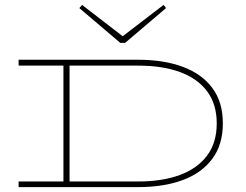

<svg xmlns="http://www.w3.org/2000/svg" viewBox="-20 -764 1005 784"><path d="M56 0V-23H239V-496H56V-520H545Q648 -520 725.5 -491.5Q803 -463 846.5 -405.5Q890 -348 890 -260Q890 -173 846.5 -115Q803 -57 725.5 -28.5Q648 0 545 0ZM545 -496H264V-23H545Q643 -23 714.5 -49.5Q786 -76 825.5 -128.5Q865 -181 865 -260Q865 -339 825.5 -391.5Q786 -444 714.5 -470Q643 -496 545 -496ZM648 -744 658 -731 491 -589H471L304 -731L315 -744L481 -616Z"/></svg>

Font: Padyakke Expanded One
Style: Regular
Weight: 400
Designer: James Puckett
Foundry: Dunwich Type Founders
Version: Version 1.500; ttfautohint (v1.8.4.7-5d5b)